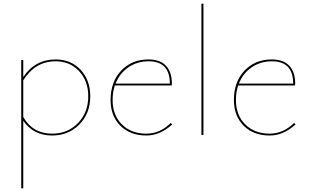

<svg xmlns="http://www.w3.org/2000/svg" viewBox="-20 -731 1674 1040"><path d="M281 -409Q365 -409 417 -352.5Q469 -296 469 -209Q469 -117 410 -57Q351 3 262 3Q161 3 106 -77V289H95V-406H106V-314Q170 -409 281 -409ZM262 -7Q347 -7 402.5 -64.5Q458 -122 458 -209Q458 -292 408.5 -345.5Q359 -399 281 -399Q171 -399 106 -296V-97Q158 -7 262 -7Z M905 -65 913 -57Q847 3 773 3Q685 3 632 -50Q579 -103 579 -189Q579 -288 636.5 -348.5Q694 -409 784 -409Q848 -409 879.5 -374.5Q911 -340 911 -278Q911 -271 910 -268H602Q590 -232 590 -189Q590 -107 640.5 -57Q691 -7 773 -7Q846 -7 905 -65ZM785 -399Q723 -399 675.5 -366.5Q628 -334 606 -278H900Q900 -399 785 -399Z M1071 0V-711H1082V0Z M1573 -65 1581 -57Q1515 3 1441 3Q1353 3 1300 -50Q1247 -103 1247 -189Q1247 -288 1304.5 -348.5Q1362 -409 1452 -409Q1516 -409 1547.5 -374.5Q1579 -340 1579 -278Q1579 -271 1578 -268H1270Q1258 -232 1258 -189Q1258 -107 1308.5 -57Q1359 -7 1441 -7Q1514 -7 1573 -65ZM1453 -399Q1391 -399 1343.5 -366.5Q1296 -334 1274 -278H1568Q1568 -399 1453 -399Z"/></svg>

Font: EauTest Hairline
Style: Regular
Weight: 250
Designer: Christian Thalmann (Catharsis Fonts)
Version: Version 0.001;PS 000.001;hotconv 1.0.88;makeotf.lib2.5.64775